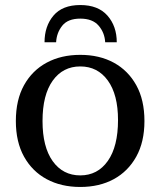

<svg xmlns="http://www.w3.org/2000/svg" viewBox="-20 -732 637 763"><path d="M157 -564Q157 -628 192.5 -670Q228 -712 299 -712Q370 -712 407 -670Q444 -628 444 -564H398Q396 -602 372 -630Q348 -658 299 -658Q250 -658 227.5 -630Q205 -602 203 -564ZM299 11Q223 11 165.5 -20Q108 -51 75.5 -109.5Q43 -168 43 -251Q43 -335 75.5 -393.5Q108 -452 165.5 -483Q223 -514 299 -514Q375 -514 432 -483Q489 -452 521.5 -393.5Q554 -335 554 -251Q554 -168 521.5 -109.5Q489 -51 432 -20Q375 11 299 11ZM299 -35Q368 -35 408.5 -92.5Q449 -150 449 -255Q449 -356 408.5 -412Q368 -468 299 -468Q230 -468 189.5 -411.5Q149 -355 149 -251Q149 -148 189.5 -91.5Q230 -35 299 -35Z"/></svg>

Font: Montagu Slab 144pt
Style: Regular
Weight: 400
Designer: Florian Karsten
Foundry: Florian Karsten
Version: Version 1.000; ttfautohint (v1.8.3)